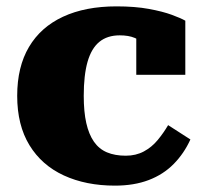

<svg xmlns="http://www.w3.org/2000/svg" viewBox="-20 -572 644 603"><path d="M375 -83Q407 -83 432 -96.5Q457 -110 475.5 -132.5Q494 -155 508 -179L578 -134Q558 -90 525.5 -57Q493 -24 447 -6.5Q401 11 341 11Q250 11 180.5 -21Q111 -53 72.5 -116Q34 -179 34 -271Q34 -362 71 -424.5Q108 -487 178 -519.5Q248 -552 346 -552Q404 -552 447.5 -544Q491 -536 519.5 -525.5Q548 -515 562 -507V-337H408V-491Q422 -491 429.5 -483Q437 -475 440 -464.5Q443 -454 441.5 -444Q440 -434 437 -431Q422 -445 403 -453Q384 -461 356 -461Q317 -461 292 -440.5Q267 -420 255 -378Q243 -336 243 -271Q243 -221 251 -185.5Q259 -150 275 -127Q291 -104 316 -93.5Q341 -83 375 -83Z"/></svg>

Font: Roboto Serif ExtraBold
Style: Regular
Weight: 800
Designer: Greg Gazdowicz
Foundry: Commercial Type
Version: Version 1.008